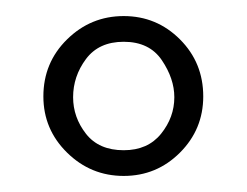

<svg xmlns="http://www.w3.org/2000/svg" viewBox="-20 -645 307 239"><path d="M34 -525Q34 -567 63.5 -596Q93 -625 134 -625Q175 -625 204 -596Q233 -567 233 -525Q233 -484 204 -455Q175 -426 134 -426Q93 -426 63.5 -455Q34 -484 34 -525ZM197 -524Q197 -547 181.5 -570Q166 -593 134 -593Q103 -593 87 -571.5Q71 -550 71 -524Q71 -499 87 -478.5Q103 -458 134 -458Q164 -458 180.5 -478.5Q197 -499 197 -524Z"/></svg>

Font: Libertinus Serif SemiBold
Style: Regular
Weight: 600
Designer: Philipp H. Poll, Khaled Hosny
Foundry: Caleb Maclennan
Version: Version 7.051;RELEASE